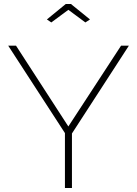

<svg xmlns="http://www.w3.org/2000/svg" viewBox="-20 -938 684 958"><path d="M60 -710 321 -307 584 -710H623L339 -272V0H304V-274L21 -710ZM214 -841 308 -918H334L429 -841L406 -826L321 -889L236 -826Z"/></svg>

Font: Raleway Thin ExtraLight
Style: Regular
Weight: 250
Version: Version 4.026